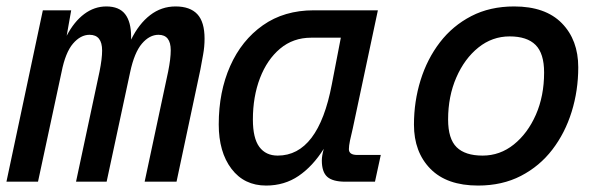

<svg xmlns="http://www.w3.org/2000/svg" viewBox="-40 -564 1860 596"><path d="M-20 0 93 -532H181L167 -453Q190 -497 221.5 -520.5Q253 -544 290 -544Q330 -544 348.5 -520Q367 -496 367 -450Q367 -446 367 -441Q391 -490 426 -517Q461 -544 505 -544Q550 -544 572.5 -520Q595 -496 595 -444Q595 -419 590.5 -394.5Q586 -370 582 -348L508 0H409L482 -342Q490 -382 490 -408Q490 -456 452 -456Q424 -456 400.5 -428.5Q377 -401 364 -340L291 0H196L269 -342Q277 -382 277 -407Q277 -456 238 -456Q210 -456 186.5 -428.5Q163 -401 151 -340L78 0Z M786 12Q718 12 678.5 -40Q639 -92 639 -178Q639 -279 674.5 -359Q710 -439 776 -485.5Q842 -532 934 -532H1133L1055 -165Q1050 -145 1046.5 -128Q1043 -111 1043 -101Q1043 -83 1069 -83H1142L1124 0H1032Q993 0 976 -15Q959 -30 959 -66Q959 -80 965 -102Q931 -48 887 -18Q843 12 786 12ZM822 -81Q948 -81 990 -302L1018 -447H926Q870 -447 829.5 -413Q789 -379 767 -321.5Q745 -264 745 -193Q745 -135 765 -108Q785 -81 822 -81Z M1444 12Q1347 12 1296 -40Q1245 -92 1245 -177Q1245 -249 1265.5 -315Q1286 -381 1325.5 -432.5Q1365 -484 1423 -514Q1481 -544 1556 -544Q1653 -544 1704 -492Q1755 -440 1755 -355Q1755 -283 1734.5 -217Q1714 -151 1674.5 -99.5Q1635 -48 1577 -18Q1519 12 1444 12ZM1458 -81Q1512 -81 1555 -115.5Q1598 -150 1623.5 -208Q1649 -266 1649 -339Q1649 -398 1622.5 -424.5Q1596 -451 1542 -451Q1488 -451 1445 -416.5Q1402 -382 1376.5 -323.5Q1351 -265 1351 -193Q1351 -133 1377.5 -107Q1404 -81 1458 -81Z"/></svg>

Font: Geist Mono Medium
Style: Italic
Weight: 500
Italic angle: -12°
Monospace: yes
Designer: Basement.studio, Andrés Briganti, Mateo Zaragoza
Foundry: Basement.studio, Vercel, Andrés Briganti, Guido Ferreyra, Mateo Zaragoza
Version: Version 1.500; ttfautohint (v1.8.4.7-5d5b)